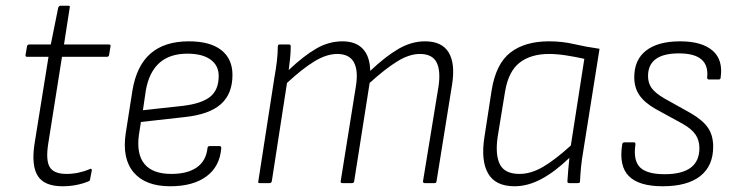

<svg xmlns="http://www.w3.org/2000/svg" viewBox="-20 -638 2561 669"><path d="M198 11Q135 11 112 -24.5Q89 -60 100 -135L149 -440H74Q68 -440 69 -447L74 -476Q75 -483 82 -483H157L183 -612Q186 -618 191 -618H218Q225 -618 223 -612L203 -483H359Q367 -483 365 -476L360 -446Q359 -440 352 -440H196L148 -137Q139 -79 153.5 -55.5Q168 -32 212 -32Q233 -32 254 -36.5Q275 -41 293 -49Q296 -51 298 -49.5Q300 -48 300 -45L294 -14Q294 -8 288 -6Q269 2 246 6.5Q223 11 198 11Z M573 11Q487 11 446 -37Q405 -85 418 -173L441 -320Q455 -408 504 -451Q553 -494 638 -494Q712 -494 751 -463.5Q790 -433 790 -377Q790 -311 749.5 -275Q709 -239 623 -230L471 -213L464 -168Q455 -101 483.5 -66.5Q512 -32 577 -32Q633 -32 665.5 -54.5Q698 -77 703 -122Q704 -129 710 -129H745Q751 -129 751 -122Q746 -58 699.5 -23.5Q653 11 573 11ZM478 -254 616 -269Q683 -277 712.5 -301Q742 -325 742 -373Q742 -410 713.5 -430.5Q685 -451 633 -451Q571 -451 535 -418.5Q499 -386 488 -322Z M885 0Q878 0 880 -6L936 -367Q941 -394 944.5 -423Q948 -452 948 -476Q948 -483 954 -483H987Q993 -483 993 -477Q993 -457 991 -436.5Q989 -416 986 -394Q1039 -444 1082.5 -469Q1126 -494 1173 -494Q1220 -494 1244.5 -467.5Q1269 -441 1270 -391Q1324 -442 1369 -468Q1414 -494 1461 -494Q1520 -494 1543.5 -455Q1567 -416 1555 -342L1501 -6Q1500 0 1494 0H1460Q1453 0 1454 -7L1508 -337Q1516 -392 1501 -421Q1486 -450 1443 -450Q1406 -450 1364 -424Q1322 -398 1268 -349L1214 -6Q1213 0 1206 0H1173Q1166 0 1167 -6L1220 -337Q1229 -392 1213 -421Q1197 -450 1155 -450Q1118 -450 1076 -424.5Q1034 -399 980 -349L927 -6Q925 0 919 0Z M1773 11Q1706 11 1680.5 -34Q1655 -79 1668 -161L1693 -323Q1708 -416 1758.5 -455Q1809 -494 1893 -494Q1939 -494 1979.5 -484.5Q2020 -475 2069 -468L2013 -116Q2007 -81 2004.5 -55.5Q2002 -30 2001 -6Q2001 0 1994 0H1963Q1957 0 1957 -6Q1958 -26 1960 -46.5Q1962 -67 1964 -88Q1913 -39 1866 -14Q1819 11 1773 11ZM1790 -32Q1830 -32 1872 -56.5Q1914 -81 1969 -131L2016 -433Q1985 -440 1952.5 -445Q1920 -450 1893 -450Q1830 -450 1791 -420Q1752 -390 1740 -320L1714 -161Q1705 -98 1722 -65Q1739 -32 1790 -32Z M2289 11Q2206 11 2171 -24.5Q2136 -60 2148 -135Q2149 -142 2156 -142H2189Q2195 -142 2194 -134Q2186 -79 2210 -55Q2234 -31 2296 -31Q2417 -31 2417 -122Q2417 -149 2403.5 -169Q2390 -189 2358 -207L2263 -259Q2225 -281 2207.5 -307Q2190 -333 2190 -369Q2190 -430 2231.5 -462Q2273 -494 2350 -494Q2425 -494 2462.5 -462Q2500 -430 2491 -368Q2491 -361 2484 -361H2450Q2444 -361 2444 -368Q2453 -452 2346 -452Q2238 -452 2238 -373Q2238 -348 2251 -330.5Q2264 -313 2295 -295L2388 -243Q2429 -219 2447 -192.5Q2465 -166 2465 -127Q2465 -60 2420 -24.5Q2375 11 2289 11Z"/></svg>

Font: Sofia Sans Semi Condensed Light
Style: Italic
Weight: 300
Italic angle: -9°
Version: Version 4.100